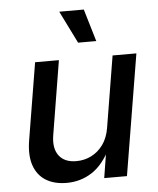

<svg xmlns="http://www.w3.org/2000/svg" viewBox="-54 -809 710 863"><g transform="rotate(-5 301.0 -378.0)"><path d="M212.4 6.8Q157.2 6.8 119.1 -16.4Q81.1 -39.6 65.2 -85.4Q49.3 -131.3 60.5 -199.2L117.7 -545.9H225.1L170.4 -212.4Q160.6 -153.8 185.5 -120.4Q210.4 -86.9 264.2 -86.9Q300.3 -86.9 331.5 -102.5Q362.8 -118.2 384.8 -148.4Q406.7 -178.7 414.1 -222.7L467.3 -545.9H574.7L484.4 0H381.8L403.3 -133.8H414.1Q377.9 -59.6 326.7 -26.4Q275.4 6.8 212.4 6.8ZM317.9 -616.7 245.6 -762.7H356.4L399.9 -616.7Z"/></g></svg>

Font: Inter Medium
Style: Italic
Weight: 500
Italic angle: -9.3988°
Designer: Rasmus Andersson
Foundry: rsms
Version: Version 4.001;git-66647c0bb